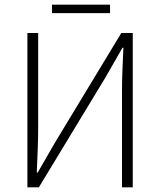

<svg xmlns="http://www.w3.org/2000/svg" viewBox="-20 -800 684 820"><path d="M97 0V-659H143V-255Q143 -207 141 -159Q139 -111 137 -63H141L216 -193L498 -659H547V0H501V-409Q501 -457 503 -502.5Q505 -548 507 -596H503L429 -467L146 0ZM202 -744V-780H450V-744Z"/></svg>

Font: hySource Sans Pro Light
Style: Regular
Weight: 300
Designer: Paul D. Hunt
Foundry: Adobe Systems Incorporated
Version: Version 2.021;PS 2.000;hotconv 1.0.86;makeotf.lib2.5.63406